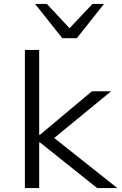

<svg xmlns="http://www.w3.org/2000/svg" viewBox="-20 -960 623 980"><path d="M107 0V-705H180V-272H184L449 -494H547L235 -238L236 -272L579 0H476L184 -233H180V0ZM298 -765 159 -940H219L335 -816L452 -940H511L372 -765Z"/></svg>

Font: Nunito Sans 7pt SemiExpanded Light
Style: Regular
Weight: 300
Width: 6
Designer: Vernon Adams
Foundry: Vernon Adams
Version: Version 3.101;gftools[0.9.27]